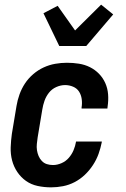

<svg xmlns="http://www.w3.org/2000/svg" viewBox="-20 -798 540 826"><path d="M200 8Q170 8 142 2Q114 -4 92 -19.5Q70 -35 54.5 -58Q39 -81 32 -108Q25 -135 26 -164Q27 -193 31 -222L51 -342Q55 -367 64 -392Q73 -417 87.5 -439Q102 -461 123 -479Q144 -497 168 -508Q192 -519 217.5 -523.5Q243 -528 268 -528Q294 -528 319.5 -524Q345 -520 367 -509Q389 -498 406 -480.5Q423 -463 433 -440.5Q443 -418 445 -392.5Q447 -367 443 -340L442 -331H331V-336Q334 -354 331.5 -372Q329 -390 320 -404Q311 -418 294.5 -425Q278 -432 260 -432Q241 -432 222 -423.5Q203 -415 190.5 -399Q178 -383 171.5 -364.5Q165 -346 162 -327L142 -207Q140 -193 138.5 -179Q137 -165 139 -152Q141 -139 146 -127Q151 -115 160 -105.5Q169 -96 181.5 -92Q194 -88 208 -88Q226 -88 244.5 -96Q263 -104 276 -119Q289 -134 296.5 -152Q304 -170 307 -188V-189H418V-187Q413 -161 404 -136Q395 -111 380 -88Q365 -65 345 -46Q325 -27 301 -14.5Q277 -2 251 3Q225 8 200 8ZM235 -600 167 -741 228 -773 303 -667 415 -778 467 -736 351 -600Z"/></svg>

Font: Iosevka Oblique
Style: Bold
Weight: 700
Italic angle: -9°
Monospace: yes
Designer: Belleve Invis
Foundry: Belleve Invis
Version: Version 32.5.0; ttfautohint (v1.8.4)